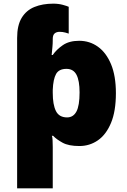

<svg xmlns="http://www.w3.org/2000/svg" viewBox="-20 -785 690 1045"><path d="M270 -765.1Q297.9 -765.1 321.3 -758.8Q344.7 -752.4 354 -748V-602.1Q350.6 -603.5 335.7 -607.7Q320.8 -611.8 304.2 -611.8Q287.6 -611.8 277.3 -603Q267.1 -594.2 267.1 -573.2V-566.9Q267.1 -546.9 265.4 -530Q263.7 -513.2 261.2 -485.8H267.1Q287.1 -515.1 321.8 -539.1Q356.4 -563 411.1 -563Q467.8 -563 512.9 -530.8Q558.1 -498.5 584.5 -435.1Q610.8 -371.6 610.8 -277.8Q610.8 -179.7 584.2 -116Q557.6 -52.2 512.7 -21.2Q467.8 9.8 412.1 9.8Q353.5 9.8 320.6 -8.3Q287.6 -26.4 269 -45.9H262.2Q265.1 -41 266.1 -23.7Q267.1 -6.3 267.1 15.1V240.2H73.2V-578.1Q73.2 -647 98.1 -688Q123 -729 167.5 -747.1Q211.9 -765.1 270 -765.1ZM341.8 -410.2Q300.8 -410.2 285.2 -382.3Q269.5 -354.5 267.1 -295.9V-279.8Q267.1 -215.3 284.4 -180.7Q301.8 -146 345.2 -146Q378.9 -146 396 -178Q413.1 -210 413.1 -282.2Q413.1 -346.2 396.2 -378.2Q379.4 -410.2 341.8 -410.2Z"/></svg>

Font: Open Sans ExtraBold
Style: Regular
Weight: 800
Designer: Monotype Design Team
Foundry: Monotype Imaging Inc.
Version: Version 3.003; ttfautohint (v1.8.4)